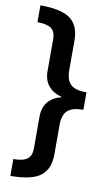

<svg xmlns="http://www.w3.org/2000/svg" viewBox="-101 -791 596 1032"><g transform="rotate(10 197.0 -275.5)"><path d="M33 -741Q148 -741 197 -704.5Q246 -668 246 -586V-427Q246 -371 271.5 -347Q297 -323 358 -323V-228Q297 -228 271.5 -204Q246 -180 246 -125V35Q246 116 197 153Q148 190 33 190V98Q86 98 109 80.5Q132 63 132 24V-150Q132 -201 158 -232Q184 -263 233 -275Q184 -288 158 -319Q132 -350 132 -400V-574Q132 -614 109 -631.5Q86 -649 33 -649Z"/></g></svg>

Font: Kantumruy Pro SemiBold
Style: Regular
Weight: 600
Version: Version 1.002